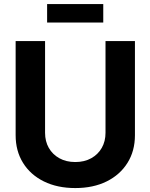

<svg xmlns="http://www.w3.org/2000/svg" viewBox="-20 -934 756 965"><path d="M358.4 11.2Q268.1 11.2 200.4 -22.2Q132.8 -55.7 95.7 -115.5Q58.6 -175.3 58.6 -254.4V-727.5H206.5V-266.6Q206.5 -223.6 225.3 -190.7Q244.1 -157.7 278.3 -138.7Q312.5 -119.6 358.4 -119.6Q404.3 -119.6 438.5 -138.7Q472.7 -157.7 491.5 -190.7Q510.3 -223.6 510.3 -266.6V-727.5H658.2V-254.4Q658.2 -175.3 620.8 -115.5Q583.5 -55.7 516.1 -22.2Q448.7 11.2 358.4 11.2ZM499 -913.6V-820.8H216.8V-913.6Z"/></svg>

Font: Inter 24pt
Style: Bold
Weight: 700
Designer: Rasmus Andersson
Foundry: rsms
Version: Version 4.001;git-66647c0bb